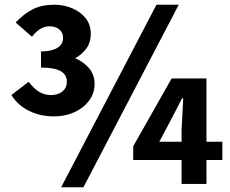

<svg xmlns="http://www.w3.org/2000/svg" viewBox="-20 -776 970 810"><path d="M208 -285Q150 -285 103 -308Q56 -331 28 -375L101 -431Q122 -403 144.5 -389Q167 -375 196 -375Q224 -375 243 -390Q262 -405 262 -431Q262 -462 235 -476.5Q208 -491 153 -491V-559Q196 -559 221 -573.5Q246 -588 246 -616Q246 -639 230 -652Q214 -665 189 -665Q166 -665 147.5 -652.5Q129 -640 115 -621L46 -681Q82 -719 119.5 -737.5Q157 -756 209 -756Q250 -756 285 -741Q320 -726 341.5 -699Q363 -672 363 -633Q363 -598 345.5 -573Q328 -548 297 -530Q332 -516 355.5 -488.5Q379 -461 379 -422Q379 -382 355 -350.5Q331 -319 292.5 -302Q254 -285 208 -285ZM238 14 640 -756H734L332 14ZM746 0V-228L753 -361H748L702 -272L652 -178H918V-101H542V-159L704 -445H851V0Z"/></svg>

Font: Noto Sans TC Thin ExtraBold
Style: Regular
Weight: 800
Version: Version 2.004-H2;hotconv 1.0.118;makeotfexe 2.5.65603